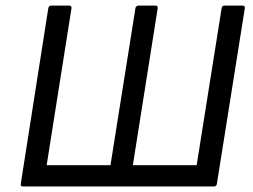

<svg xmlns="http://www.w3.org/2000/svg" viewBox="-20 -675 917 695"><path d="M63 0Q53.7 0 55.2 -9.8L154.8 -645Q156.2 -654.8 167 -654.8H231Q234.9 -654.8 237.1 -652.1Q239.3 -649.4 238.8 -645L148.9 -77.1H379.9L470.2 -645Q470.7 -649.4 473.9 -652.1Q477.1 -654.8 481 -654.8H543Q552.2 -654.8 550.8 -645L460.9 -77.1H691.9L782.2 -645Q783.7 -654.8 793 -654.8H857.9Q867.7 -654.8 866.2 -645L765.1 -9.8Q763.7 0 753.9 0Z"/></svg>

Font: Sofia Sans
Style: Italic
Weight: 400
Italic angle: -9°
Designer: Botio Nikoltchev, Ani Petrova
Foundry: lettersoup
Version: Version 4.100